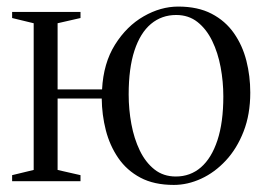

<svg xmlns="http://www.w3.org/2000/svg" viewBox="-20 -538 788 570"><path d="M496 11Q437.5 11 397 -10.5Q356.5 -32 331.2 -68.8Q306 -105.5 294.2 -151.2Q282.5 -197 282 -245.5H151V-33.5L219 -18V0H16V-18L80 -33.5V-469L16 -484.5V-502.5H219V-484.5L151 -469V-272.5H283Q287 -350.5 321.5 -405.5Q356 -460.5 406.5 -489.5Q457 -518.5 509 -518.5Q567.5 -518.5 608.2 -497.2Q649 -476 674.5 -439.5Q700 -403 711.5 -357.5Q723 -312 723 -263Q723 -198.5 703.2 -147.8Q683.5 -97 650.5 -61.5Q617.5 -26 577.2 -7.5Q537 11 496 11ZM502 -14Q545 -14 576.5 -41.2Q608 -68.5 625.5 -121.5Q643 -174.5 643 -252Q643 -295.5 635 -338.5Q627 -381.5 610 -416.5Q593 -451.5 566.5 -472.5Q540 -493.5 503 -493.5Q460 -493.5 428.2 -467Q396.5 -440.5 379.2 -388Q362 -335.5 362 -257.5Q362 -213 370 -169.8Q378 -126.5 395 -91.2Q412 -56 438.5 -35Q465 -14 502 -14Z"/></svg>

Font: Merriweather 144pt Light
Style: Regular
Weight: 300
Version: Version 2.100